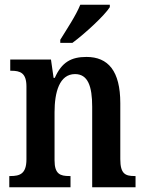

<svg xmlns="http://www.w3.org/2000/svg" viewBox="-20 -786 612 806"><path d="M233 -619V-606H284C338 -646 419 -721 441 -756V-766H317C299 -721 260 -663 233 -619ZM19 0H276V-47H271C233 -47 209 -55 209 -113V-315C209 -398 229 -475 295 -475C349 -475 367 -424 367 -338V0H549V-47H545C506 -47 485 -56 485 -118V-353C485 -488 434 -547 343 -547C279 -547 239 -525 210 -459H205L194 -536H23V-489H27C65 -489 91 -480 91 -423V-117C91 -56 63 -47 24 -47H19Z"/></svg>

Font: Noto Serif Bengali Condensed SemiBold
Style: Regular
Weight: 600
Width: 3
Designer: Juan Bruce, Universal Thirst, Indian Type Foundry and the Monotype Design Team.
Foundry: Monotype Imaging Inc.
Version: Version 2.003